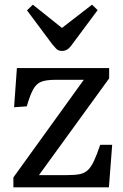

<svg xmlns="http://www.w3.org/2000/svg" viewBox="-20 -798 525 818"><path d="M37 0V-42L337 -458H216Q178 -458 156.5 -450Q135 -442 121.5 -417.5Q108 -393 94 -345L40 -341L52 -508H445V-464L146 -52H267Q299 -52 319.5 -56Q340 -60 354 -73Q368 -86 380 -111.5Q392 -137 407 -181H458L444 0ZM244 -581Q237 -581 231 -583Q225 -585 218.5 -591.5Q212 -598 203 -609L95 -754L120 -778L244 -679L372 -778L396 -755L283 -603Q274 -591 264.5 -586Q255 -581 244 -581Z"/></svg>

Font: Literata 18pt
Style: Regular
Weight: 400
Designer: Latin by Veronika Burian and Jose Scaglione. Greek by Irene Vlachou. Cyrillic by Vera Evstafieva.
Foundry: TypeTogether
Version: Version 3.103;gftools[0.9.29]